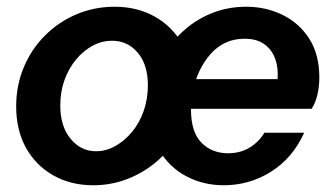

<svg xmlns="http://www.w3.org/2000/svg" viewBox="-20 -540 988 570"><path d="M257 10Q190 10 138 -19.5Q86 -49 57 -101.5Q28 -154 28 -224Q28 -286 50.5 -340Q73 -394 113.5 -434.5Q154 -475 207 -497.5Q260 -520 320 -520Q387 -520 439 -491Q491 -462 520.5 -410Q550 -358 550 -289Q550 -226 526.5 -171.5Q503 -117 462.5 -76.5Q422 -36 369 -13Q316 10 257 10ZM265 -91Q295 -91 322.5 -106.5Q350 -122 372 -148.5Q394 -175 406.5 -210.5Q419 -246 419 -287Q419 -348 389 -383.5Q359 -419 313 -419Q282 -419 254.5 -404Q227 -389 205.5 -363Q184 -337 171.5 -302.5Q159 -268 159 -227Q159 -165 189.5 -128Q220 -91 265 -91ZM644 10Q584 10 533.5 -16.5Q483 -43 453 -93.5Q423 -144 423 -215Q423 -264 436.5 -309Q450 -354 475.5 -392Q501 -430 537 -459Q573 -488 617 -504Q661 -520 711 -520Q770 -520 819.5 -495.5Q869 -471 898.5 -424.5Q928 -378 928 -310Q928 -282 922 -257.5Q916 -233 905 -217H499L518 -305H829L798 -267Q805 -295 804.5 -323Q804 -351 793.5 -374Q783 -397 761.5 -411Q740 -425 706 -425Q674 -425 649 -413Q624 -401 605 -379.5Q586 -358 573 -331Q560 -304 553.5 -274Q547 -244 547 -215Q547 -148 578 -116.5Q609 -85 657 -85Q693 -85 720.5 -101.5Q748 -118 765 -146H883Q849 -71 785 -30.5Q721 10 644 10Z"/></svg>

Font: Instrument Sans SemiBold
Style: Italic
Weight: 600
Italic angle: -13°
Designer: Rodrigo Fuenzalida
Foundry: fragTYPE
Version: Version 1.000;gftools[0.9.28]